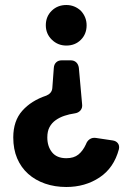

<svg xmlns="http://www.w3.org/2000/svg" viewBox="-20 -732 533 767"><path d="M245 -712Q278 -712 303 -689Q326 -664 326 -631Q326 -596 303 -573Q280 -550 245 -550Q211 -550 187 -573.5Q163 -597 163 -631Q163 -666 186.5 -689Q210 -712 245 -712ZM295 -461 308 -316Q310 -301 301.5 -291Q293 -281 278 -279Q257 -276 237.5 -269.5Q218 -263 202.5 -252Q187 -241 178 -224.5Q169 -208 169 -183Q169 -147 188 -123.5Q207 -100 245 -100Q275 -100 293 -114.5Q311 -129 323 -155Q328 -169 338.5 -176Q349 -183 363 -181L430 -171Q444 -169 451 -159.5Q458 -150 455 -136Q435 -61 377.5 -23Q320 15 245 15Q199 15 160 1.5Q121 -12 92.5 -37.5Q64 -63 48.5 -99.5Q33 -136 33 -183Q33 -249 69 -289.5Q105 -330 165 -350Q175 -354 181.5 -361.5Q188 -369 189 -380L195 -461Q196 -475 204.5 -483Q213 -491 227 -491H262Q276 -491 284.5 -483Q293 -475 295 -461Z"/></svg>

Font: Higure Gothic Black
Style: Regular
Weight: 900
Designer: Yoshimichi Ohira
Foundry: Positype
Version: Version 1.000